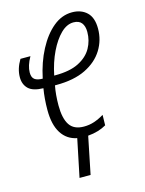

<svg xmlns="http://www.w3.org/2000/svg" viewBox="-111 -608 645 856"><g transform="rotate(-15 212.0 -180.0)"><path d="M319 -16Q302 -6 280.5 0.5Q259 7 234 9L199 181H148L184 7Q138 -2 113 -41Q88 -80 88 -148Q88 -174 90 -199Q92 -224 96 -247Q48 -248 27.5 -268Q7 -288 7 -321Q7 -341 13 -360.5Q19 -380 31 -400H77Q55 -361 55 -330Q55 -307 67.5 -298Q80 -289 104 -289Q119 -361 149 -418Q179 -475 219 -508Q259 -541 306 -541Q348 -541 374 -516.5Q400 -492 400 -441Q400 -388 372.5 -343.5Q345 -299 291 -272.5Q237 -246 155 -246H149Q141 -205 141 -155Q141 -95 161 -65Q181 -35 227 -35Q252 -35 274.5 -42.5Q297 -50 320 -64ZM162 -289Q230 -289 271 -310Q312 -331 331 -365Q350 -399 350 -439Q350 -466 338 -481Q326 -496 301 -496Q270 -496 242 -468.5Q214 -441 191.5 -394.5Q169 -348 157 -289Z"/></g></svg>

Font: Noto Sans ExtraCondensed Light
Style: Italic
Weight: 300
Width: 2
Italic angle: -12°
Designer: Monotype Design Team
Foundry: Monotype Imaging Inc.
Version: Version 2.013; ttfautohint (v1.8.4.7-5d5b)